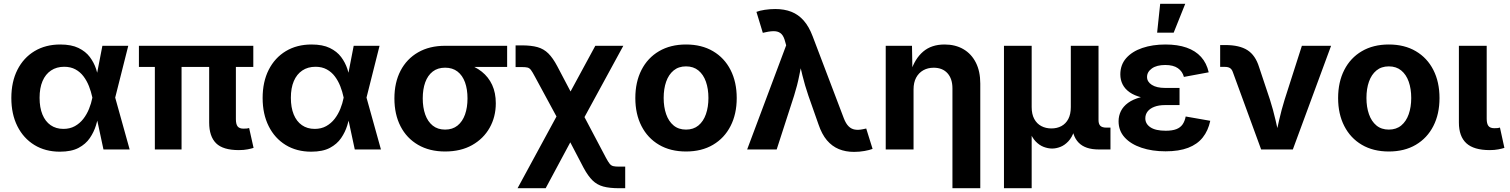

<svg xmlns="http://www.w3.org/2000/svg" viewBox="-20 -787 7949 1011"><path d="M295.5 11.7Q218.6 11.7 161 -23.6Q103.4 -59 71.5 -122.6Q39.7 -186.1 39.7 -271Q39.7 -356.4 71.8 -419.6Q103.8 -482.8 161.9 -517.8Q220 -552.7 297.3 -552.7Q355.7 -552.7 393.3 -534.4Q431 -516.1 452.9 -486.9Q474.8 -457.6 485.9 -424Q496.9 -390.5 502 -360.5H549.5L586.2 -274.4L662.7 0H524.8L466.1 -274.4Q459.7 -304.5 448.5 -333.1Q437.3 -361.6 419.9 -384.7Q402.5 -407.9 377.4 -421.6Q352.2 -435.4 318.2 -435.4Q277.8 -435.4 248.6 -415.8Q219.4 -396.3 203.9 -359.9Q188.4 -323.5 188.4 -271.9Q188.4 -220.9 203.4 -184.2Q218.4 -147.5 246.6 -127.9Q274.9 -108.3 313.9 -108.3Q348.2 -108.3 374.2 -122.8Q400.3 -137.3 418.7 -161.1Q437.2 -185 448.8 -213.9Q460.5 -242.7 466.1 -271.5L519.1 -545.9H655.4L586.2 -271.5L549.5 -191H501.9Q495.9 -161.2 485.1 -126.3Q474.3 -91.3 452.9 -59.9Q431.5 -28.4 393.7 -8.3Q355.9 11.7 295.5 11.7Z M1237.8 3.4Q1154.1 3.4 1117.8 -32.7Q1081.4 -68.9 1081.4 -141.7V-514.1H1222.1V-159.7Q1222.1 -133.2 1231.2 -121.4Q1240.4 -109.6 1262.5 -109.6Q1274.2 -109.6 1280.6 -110.4Q1287.1 -111.2 1291.8 -112.9L1315.2 -8.3Q1303.9 -4.6 1283.9 -0.6Q1263.9 3.4 1237.8 3.4ZM795.4 0V-514.1H936V0ZM711.5 -434.5V-545.9H1313.8V-434.5Z M1618.8 11.7Q1541.9 11.7 1484.2 -23.6Q1426.6 -59 1394.8 -122.6Q1362.9 -186.1 1362.9 -271Q1362.9 -356.4 1395 -419.6Q1427.1 -482.8 1485.1 -517.8Q1543.2 -552.7 1620.6 -552.7Q1678.9 -552.7 1716.6 -534.4Q1754.3 -516.1 1776.2 -486.9Q1798.1 -457.6 1809.1 -424Q1820.1 -390.5 1825.2 -360.5H1872.8L1909.5 -274.4L1985.9 0H1848.1L1789.3 -274.4Q1783 -304.5 1771.8 -333.1Q1760.6 -361.6 1743.2 -384.7Q1725.8 -407.9 1700.6 -421.6Q1675.5 -435.4 1641.5 -435.4Q1601 -435.4 1571.8 -415.8Q1542.6 -396.3 1527.1 -359.9Q1511.6 -323.5 1511.6 -271.9Q1511.6 -220.9 1526.6 -184.2Q1541.6 -147.5 1569.9 -127.9Q1598.1 -108.3 1637.1 -108.3Q1671.5 -108.3 1697.5 -122.8Q1723.5 -137.3 1742 -161.1Q1760.4 -185 1772.1 -213.9Q1783.7 -242.7 1789.3 -271.5L1842.4 -545.9H1978.6L1909.5 -271.5L1872.8 -191H1825.1Q1819.2 -161.2 1808.4 -126.3Q1797.6 -91.3 1776.2 -59.9Q1754.7 -28.4 1717 -8.3Q1679.2 11.7 1618.8 11.7Z M2323.8 10.7Q2241.7 10.7 2181.6 -24.2Q2121.4 -59.1 2089.1 -121.9Q2056.8 -184.8 2056.8 -268.7Q2056.8 -352.5 2089.2 -414.7Q2121.7 -477 2181.7 -511.5Q2241.7 -545.9 2323.8 -545.9H2650.4V-434.5H2412.2L2323.8 -430.6Q2284.7 -430.6 2258.5 -410.2Q2232.3 -389.8 2219.1 -353.5Q2206 -317.1 2206 -268.7Q2206 -221.1 2219.1 -183.9Q2232.3 -146.8 2258.5 -125.7Q2284.7 -104.6 2323.8 -104.6Q2362.9 -104.6 2389.2 -125.8Q2415.4 -147 2428.6 -184Q2441.7 -221.1 2441.7 -268.7Q2441.7 -317.1 2428.6 -353.5Q2415.4 -389.8 2389.2 -410.2Q2362.9 -430.6 2323.8 -430.6V-466.1Q2383.4 -466.1 2432.5 -451.9Q2481.5 -437.8 2516.9 -409.6Q2552.2 -381.5 2571.5 -339.9Q2590.7 -298.3 2590.7 -243.1Q2590.7 -171.8 2558.3 -114.2Q2525.8 -56.6 2466 -22.9Q2406.1 10.7 2323.8 10.7Z M2705.3 204.1 2956.5 -258.8H3011L3170.6 43.6Q3182.3 65.4 3190.3 75.3Q3198.2 85.2 3209.3 87.8Q3220.3 90.4 3240.1 90.4H3272.1V204.1H3240.1Q3189.8 204.1 3156.9 195.2Q3124 186.3 3100.2 163.1Q3076.5 140 3053.3 97.2L2982.9 -37.5L2853.3 204.1ZM2952.7 -95.2 2796.4 -383.9Q2783.6 -408 2775.8 -418.4Q2767.9 -428.8 2757.7 -431.3Q2747.4 -433.9 2727 -433.9H2694.9V-548.1H2727Q2777.4 -548.1 2810.4 -538.8Q2843.4 -529.4 2867.4 -505.6Q2891.4 -481.8 2914.5 -438.1L2984.3 -305.3L3114.7 -545.9H3262.2L3016.7 -95.2Z M3592.3 10.7Q3510.2 10.7 3450.2 -24.6Q3390.2 -59.9 3357.8 -123.3Q3325.4 -186.6 3325.4 -270.6Q3325.4 -355.2 3357.8 -418.7Q3390.2 -482.2 3450.2 -517.4Q3510.2 -552.7 3592.3 -552.7Q3674.7 -552.7 3734.5 -517.4Q3794.4 -482.2 3826.8 -418.7Q3859.3 -355.2 3859.3 -270.6Q3859.3 -186.6 3826.8 -123.3Q3794.4 -59.9 3734.5 -24.6Q3674.7 10.7 3592.3 10.7ZM3592.3 -104.6Q3631.4 -104.6 3657.7 -126.3Q3684 -148.1 3697.1 -185.8Q3710.3 -223.5 3710.3 -271.1Q3710.3 -319.2 3697.1 -356.8Q3684 -394.3 3657.7 -415.9Q3631.4 -437.5 3592.3 -437.5Q3553.2 -437.5 3527 -415.9Q3500.8 -394.3 3487.7 -356.9Q3474.6 -319.5 3474.6 -271.1Q3474.6 -223.5 3487.7 -185.8Q3500.8 -148.1 3527 -126.3Q3553.2 -104.6 3592.3 -104.6Z M3914.2 0 4119.7 -548.4 4114.6 -566.6Q4107.8 -594.6 4095.2 -607.6Q4082.6 -620.5 4062.3 -622.4Q4042 -624.2 4011.5 -617.3L3996.7 -614.1L3963.1 -724.5Q3979.3 -731.1 4006.9 -735.3Q4034.5 -739.5 4062.1 -739.5Q4110 -739.5 4147.1 -724.9Q4184.2 -710.3 4212.1 -678.6Q4240 -646.9 4259.2 -595.7L4423.3 -164Q4434.2 -135.7 4448.7 -121.6Q4463.1 -107.5 4481.9 -104.6Q4500.6 -101.7 4523.4 -106.5L4541.2 -110.3L4574.7 -3Q4558.7 3.3 4532 8Q4505.4 12.8 4477.1 12.8Q4432.6 12.8 4396.8 -2Q4361 -16.8 4334.1 -48.5Q4307.3 -80.3 4289.9 -131.9L4236.6 -283.4Q4218.1 -337.5 4205.1 -390.5Q4192.2 -443.4 4178.6 -502.8H4212.7Q4199.3 -444.3 4188.9 -390.7Q4178.4 -337.1 4161.4 -283.4L4069.7 0Z M4790.4 -316.1V0H4643.9V-545.9H4782.2L4784.5 -409.6H4775.7Q4797.2 -477.9 4841 -515.3Q4884.8 -552.7 4953.9 -552.7Q5010.6 -552.7 5052.9 -528.1Q5095.2 -503.4 5118.5 -457.3Q5141.8 -411.3 5141.8 -347.2V204.1H4995.2V-321.7Q4995.2 -372.5 4969 -401.5Q4942.7 -430.4 4896.4 -430.4Q4865.5 -430.4 4841.5 -416.9Q4817.5 -403.3 4803.9 -377.9Q4790.4 -352.4 4790.4 -316.1Z M5266.5 204.1V-545.9H5412.4V-223.3Q5412.4 -185.7 5426 -160.6Q5439.6 -135.5 5463.2 -123.1Q5486.7 -110.7 5516.2 -110.7Q5546.2 -110.7 5569.2 -123.2Q5592.2 -135.7 5605.4 -160.7Q5618.5 -185.7 5618.5 -223.3V-545.9H5764.4V-154.4Q5764.4 -133.9 5774.1 -124.4Q5783.9 -115 5805.5 -115H5827.3V0H5765.5Q5694.4 0 5659.6 -36Q5624.7 -72 5624.7 -139.7V-189H5648.9Q5648.9 -134.6 5636.8 -98.8Q5624.7 -63.1 5605.2 -42.6Q5585.7 -22 5563.3 -13.4Q5540.9 -4.8 5520.2 -4.8Q5498.8 -4.8 5475.8 -13.4Q5452.9 -22 5433.1 -42.6Q5413.4 -63.1 5401 -98.8Q5388.6 -134.6 5388.6 -189H5412.4V204.1Z M6117.4 9.8Q6046.8 9.8 5990.8 -9Q5934.7 -27.7 5902.3 -63.1Q5870 -98.5 5870 -148.5Q5870 -177 5882.2 -201.9Q5894.4 -226.7 5920.2 -245.5Q5946 -264.3 5986.5 -275Q6027.1 -285.8 6083.7 -285.8H6191V-233.7H6115Q6081.7 -233.7 6058.5 -224.7Q6035.2 -215.8 6023 -200.2Q6010.8 -184.5 6010.8 -163.9Q6010.8 -134.7 6037.8 -116.7Q6064.8 -98.6 6118.2 -98.6Q6152.5 -98.6 6173.8 -106.8Q6195 -114.9 6206.8 -131.6Q6218.5 -148.3 6223.4 -173.6L6352.8 -150.9Q6341.8 -99 6313.2 -63.1Q6284.6 -27.1 6236.3 -8.7Q6187.9 9.8 6117.4 9.8ZM6083.7 -264.4Q6030.7 -264.4 5991.9 -274Q5953.2 -283.6 5928.3 -301.1Q5903.3 -318.7 5891.2 -342.7Q5879.2 -366.7 5879.2 -395Q5879.2 -445.8 5910.1 -480.9Q5941.1 -516 5995 -534.4Q6049 -552.7 6116.8 -552.7Q6181 -552.7 6228.1 -536.2Q6275.1 -519.7 6304.4 -487.2Q6333.8 -454.7 6344.6 -406.2L6214 -382Q6206.4 -411.1 6182.3 -427.9Q6158.2 -444.8 6116 -444.8Q6070.6 -444.8 6045.2 -426.5Q6019.9 -408.2 6019.9 -381.7Q6019.9 -356.3 6045 -340.2Q6070.1 -324 6115 -324H6191V-264.4ZM6073 -615.1 6089.1 -767.1H6221.1L6160.2 -615.1Z M6620.7 0 6471.5 -407.8Q6466.4 -422.4 6456.5 -428.6Q6446.7 -434.8 6430.3 -434.8H6404.9V-549.8H6432.5Q6506.5 -549.8 6548.6 -522.9Q6590.7 -495.9 6609.8 -433.9L6667 -262.5Q6684 -209.1 6696.4 -155.1Q6708.8 -101 6721.9 -43.1H6690.5Q6703.3 -101 6715.6 -155.2Q6727.9 -209.3 6744.4 -262.5L6835.2 -545.9H6989L6787.6 0Z M7293 10.7Q7210.9 10.7 7150.9 -24.6Q7090.9 -59.9 7058.5 -123.3Q7026 -186.6 7026 -270.6Q7026 -355.2 7058.5 -418.7Q7090.9 -482.2 7150.9 -517.4Q7210.9 -552.7 7293 -552.7Q7375.4 -552.7 7435.2 -517.4Q7495.1 -482.2 7527.5 -418.7Q7559.9 -355.2 7559.9 -270.6Q7559.9 -186.6 7527.5 -123.3Q7495.1 -59.9 7435.2 -24.6Q7375.4 10.7 7293 10.7ZM7293 -104.6Q7332.1 -104.6 7358.4 -126.3Q7384.7 -148.1 7397.8 -185.8Q7411 -223.5 7411 -271.1Q7411 -319.2 7397.8 -356.8Q7384.7 -394.3 7358.4 -415.9Q7332.1 -437.5 7293 -437.5Q7253.9 -437.5 7227.7 -415.9Q7201.5 -394.3 7188.4 -356.9Q7175.2 -319.5 7175.2 -271.1Q7175.2 -223.5 7188.4 -185.8Q7201.5 -148.1 7227.7 -126.3Q7253.9 -104.6 7293 -104.6Z M7824.4 3.4Q7740.7 3.4 7701.3 -32.7Q7662 -68.9 7662 -141.7V-545.9H7808.4V-161.8Q7808.4 -135.5 7817.6 -123.7Q7826.7 -111.9 7848.8 -111.9Q7860.6 -111.9 7867 -112.7Q7873.4 -113.6 7878.2 -115.3L7901.6 -8.3Q7889.8 -4.4 7869.7 -0.5Q7849.6 3.4 7824.4 3.4Z"/></svg>

Font: Inter Variable LoSnoCo
Style: Regular
Weight: 400
Designer: Rasmus Andersson
Foundry: rsms
Version: Version 4.000;git-a52131595; featfreeze: case,dlig,ss01,ss02